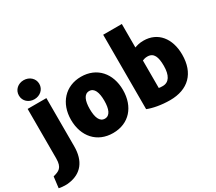

<svg xmlns="http://www.w3.org/2000/svg" viewBox="-220 -1141 1927 1712"><g transform="rotate(-30 744.0 -285.0)"><path d="M267 -686C267 -628 219 -588 162 -588C104 -588 57 -628 57 -686C57 -744 104 -784 161 -784C219 -784 267 -743 267 -686ZM258 -47C258 105 185 193 57 211C33 216 -8 215 -49 207L-35 93C25 77 65 63 65 -35V-544H258Z M886 -266C886 -95 785 24 619 24C455 24 351 -95 351 -266C351 -436 458 -555 619 -555C783 -555 886 -436 886 -266ZM694 -266C694 -351 672 -408 619 -408C566 -408 544 -350 544 -266C544 -180 566 -124 619 -124C672 -124 694 -181 694 -266Z M1501 -275C1501 -84 1392 24 1205 24C1114 24 1030 7 979 -14V-780H1171V-538C1196 -547 1222 -555 1263 -555C1410 -555 1501 -442 1501 -275ZM1309 -270C1309 -360 1289 -415 1222 -415C1202 -415 1184 -410 1171 -404V-121C1179 -119 1195 -118 1211 -118C1275 -118 1309 -172 1309 -270Z"/></g></svg>

Font: Repo Black
Style: Regular
Weight: 900
Designer: Stefan Peev
Foundry: Context Ltd
Version: Version 1.502